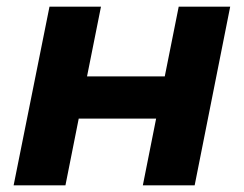

<svg xmlns="http://www.w3.org/2000/svg" viewBox="-20 -558 734 578"><path d="M21 0 129 -538H284L242 -328H476L518 -538H673L566 0H410L450 -201H217L177 0Z"/></svg>

Font: MOST Montserrat
Style: Bold Italic
Weight: 700
Italic angle: -11.3°
Designer: Julieta Ulanovsky
Foundry: Julieta Ulanovsky
Version: Version 8.000;March 11, 2024;FontCreator 15.0.0.2926 64-bit